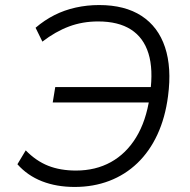

<svg xmlns="http://www.w3.org/2000/svg" viewBox="-20 -733 753 761"><path d="M276 8Q204 8 146.5 -14.5Q89 -37 49 -82L82 -137Q123 -95 171 -76Q219 -57 281 -57Q359 -57 419.5 -90.5Q480 -124 519.5 -188.5Q559 -253 573 -347L593 -327H189L199 -388H601L575 -364Q588 -458 568.5 -521Q549 -584 499 -616Q449 -648 369 -648Q307 -648 253.5 -628Q200 -608 148 -568L121 -623Q156 -653 195.5 -673Q235 -693 280 -703Q325 -713 373 -713Q475 -713 541 -670Q607 -627 634 -546Q661 -465 646 -352Q635 -267 604 -200Q573 -133 524.5 -86.5Q476 -40 413 -16Q350 8 276 8Z"/></svg>

Font: Nunito Sans 7pt Light
Style: Italic
Weight: 300
Italic angle: -9°
Designer: Vernon Adams
Foundry: Vernon Adams
Version: Version 3.101;gftools[0.9.27]